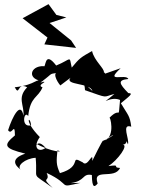

<svg xmlns="http://www.w3.org/2000/svg" viewBox="-20 -872 681 926"><path d="M252 -800 214 -852 89 -784 209 -691 194 -658 347 -641 323 -677 219 -761 300 -788ZM320 -497C289 -460 415 -474 426 -433C358 -494 389 -483 390 -437C508 -396 473 -404 532 -419C448 -348 506 -413 559 -390C548 -282 566 -364 507 -303C511 -317 537 -215 486 -195C554 -245 524 -211 477 -193C476 -201 425 -96 425 -96C430 -150 403 -61 379 -89C310 -127 383 -70 269 -37C250 -79 252 -94 257 -147C295 -137 227 -137 151 -181C156 -157 159 -206 200 -159C167 -134 135 -159 172 -211C92 -292 124 -319 130 -268C79 -253 96 -344 116 -312C126 -408 164 -399 185 -451C150 -462 229 -486 175 -474C248 -527 205 -511 271 -523C225 -531 255 -478 271 -460ZM320 11C393 2 375 -37 423 -28C424 39 437 30 451 13C424 -65 532 -3 559 -62C516 -64 570 -80 503 -71C547 -99 603 -175 571 -174C615 -178 565 -244 597 -176C606 -199 563 -278 613 -261C606 -316 598 -315 563 -374C601 -406 627 -423 599 -423C554 -469 546 -486 599 -491C587 -519 481 -469 562 -543C456 -507 499 -517 481 -523C485 -541 434 -579 424 -626C369 -595 364 -592 326 -546C313 -607 327 -587 251 -556C192 -633 203 -540 190 -553C124 -555 107 -486 192 -480C148 -498 162 -464 51 -451C76 -405 62 -478 111 -451C61 -399 98 -366 93 -314C80 -386 40 -310 19 -244C38 -215 51 -288 52 -219C-4 -172 -4 -157 102 -131C27 -106 53 -73 81 -53C57 -71 101 -108 152 -111C163 5 125 -46 234 34C171 -23 226 9 205 -38C333 22 252 36 368 10Z"/></svg>

Font: Charger Distortion
Style: 2
Weight: 400
Designer: Jasper
Foundry: Cannot Into Space Fonts
Version: Version 0.98